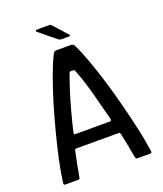

<svg xmlns="http://www.w3.org/2000/svg" viewBox="-147 -905 847 1000"><g transform="rotate(-20 276.0 -404.5)"><path d="M41 0Q34 0 33 -4.5Q32 -9 34 -22Q40 -69 54 -134Q68 -199 87 -272.5Q106 -346 128 -419.5Q150 -493 173 -555.5Q196 -618 217 -660Q220 -666 224 -669.5Q228 -673 233 -673H319Q324 -672 328.5 -669.5Q333 -667 336 -660Q356 -619 379 -556Q402 -493 424 -419Q446 -345 465 -270.5Q484 -196 498 -131.5Q512 -67 518 -23Q521 -9 519.5 -4.5Q518 0 511 0H440Q435 0 433 -3Q431 -6 428 -18Q424 -44 417 -79Q410 -114 403 -148Q402 -154 399.5 -155.5Q397 -157 391 -157H161Q155 -157 153 -155.5Q151 -154 149 -147Q142 -114 135 -79Q128 -44 124 -18Q122 -6 120 -3Q118 0 112 0ZM180 -229H371Q376 -229 378 -232Q380 -235 378 -244Q359 -318 338.5 -394.5Q318 -471 292 -538Q290 -545 284 -545H268Q263 -545 260 -538Q247 -503 231 -453Q215 -403 200 -347.5Q185 -292 173 -240Q172 -236 173 -232.5Q174 -229 180 -229ZM278 -718Q273 -718 270 -720.5Q267 -723 261 -726L171 -800Q169 -802 170.5 -805.5Q172 -809 175 -809H244Q251 -809 254 -807Q257 -805 261 -800L325 -729Q329 -725 329 -721.5Q329 -718 323 -718Z"/></g></svg>

Font: Glory Thin Medium
Style: Regular
Weight: 500
Version: Version 1.011